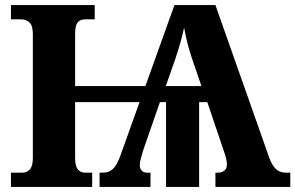

<svg xmlns="http://www.w3.org/2000/svg" viewBox="-20 -734 1160 754"><path d="M23 0V-56H68Q86 -56 97.5 -69Q109 -82 109 -114V-600Q109 -634 95.5 -646Q82 -658 63 -658H23V-714H352V-658H314Q296 -658 285.5 -646.5Q275 -635 275 -601V-396H551L665 -714H826L1038 -113Q1050 -81 1065.5 -68.5Q1081 -56 1101 -56H1120V0H826V-56H836Q852 -56 861.5 -64.5Q871 -73 871 -88Q871 -99 868 -111.5Q865 -124 861 -135L794 -333H762V0H632V-333H608L543 -146Q538 -130 533.5 -113.5Q529 -97 529 -86Q529 -73 536 -64.5Q543 -56 557 -56H571V0H371V-56H384Q408 -56 424 -71Q440 -86 455 -129L528 -333H275V-114Q275 -82 285.5 -69Q296 -56 314 -56H342V0ZM631 -396H771L733 -507Q723 -537 715.5 -567Q708 -597 703 -626Q692 -573 669 -504Z"/></svg>

Font: Noto Serif SemiCondensed ExtraBold
Style: Regular
Weight: 800
Width: 4
Designer: Monotype Design Team
Foundry: Monotype Imaging Inc.
Version: Version 2.015